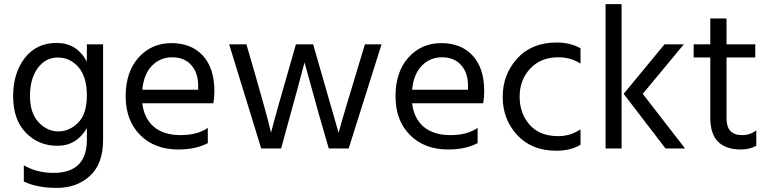

<svg xmlns="http://www.w3.org/2000/svg" viewBox="-20 -723 3745 935"><path d="M261.5 -443Q202 -443 164 -391.5Q126 -340 126 -256Q126 -172 168 -127.5Q210 -83 264 -83Q318 -83 360.5 -125.5Q403 -168 403 -258.5Q403 -349 362 -396Q321 -443 261.5 -443ZM482 -41Q482 75 418 133.5Q354 192 257.5 192Q161 192 96 161V82Q160 119 240 119Q403 119 403 -42V-99Q353 -13 260 -13Q167 -13 105.5 -77Q44 -141 44 -254.5Q44 -368 101 -441Q158 -514 256 -514Q354 -514 403 -423V-507H482Z M673 -286H945V-306Q945 -369 911 -406.5Q877 -444 818.5 -444Q760 -444 720 -403Q680 -362 673 -286ZM848 5Q733 5 662.5 -65.5Q592 -136 592 -254.5Q592 -373 655 -443Q718 -513 815 -513Q912 -513 968 -452Q1024 -391 1024 -279Q1024 -247 1019 -220H673Q682 -145 730 -105Q778 -65 859.5 -65Q941 -65 992 -100V-26Q933 5 848 5Z M1349 0H1252L1096 -507H1180Q1279 -169 1300 -77Q1311 -126 1421 -507H1505L1629 -76Q1642 -129 1757 -507H1838L1678 0H1581L1533 -166L1463 -419Q1451 -370 1349 0Z M1987 -286H2259V-306Q2259 -369 2225 -406.5Q2191 -444 2132.5 -444Q2074 -444 2034 -403Q1994 -362 1987 -286ZM2162 5Q2047 5 1976.5 -65.5Q1906 -136 1906 -254.5Q1906 -373 1969 -443Q2032 -513 2129 -513Q2226 -513 2282 -452Q2338 -391 2338 -279Q2338 -247 2333 -220H1987Q1996 -145 2044 -105Q2092 -65 2173.5 -65Q2255 -65 2306 -100V-26Q2247 5 2162 5Z M2689 11Q2569 11 2498.5 -65.5Q2428 -142 2428 -251Q2428 -360 2498.5 -438Q2569 -516 2691 -516Q2756 -516 2807 -488V-413Q2761 -444 2699 -444Q2613 -444 2561.5 -388.5Q2510 -333 2510.5 -251Q2511 -169 2560 -114.5Q2609 -60 2699 -60Q2757 -60 2807 -93V-18Q2759 11 2689 11Z M3110 -266 3316 0H3221L3017 -266L3216 -507H3310ZM3007 0H2929V-703H3007Z M3589 5Q3439 5 3439 -148V-443H3358V-507H3439V-633H3518V-507H3658V-443H3518V-146Q3518 -65 3594 -65Q3633 -65 3663 -88V-13Q3630 5 3589 5Z"/></svg>

Font: Hind Mysuru
Style: Regular
Weight: 400
Designer: Manushi Parikh, Hitesh Malaviya
Foundry: Indian Type Foundry
Version: Version 0.703;PS 1.0;hotconv 1.0.86;makeotf.lib2.5.63406